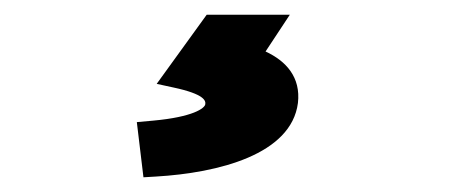

<svg xmlns="http://www.w3.org/2000/svg" viewBox="-20 -23 629 261"><path d="M216 96C258 105 260 114 259 119C258 124 243 136 188 141L166 143L175 218L192 217C277 212 376 187 385 117C389 82 369 60 341 47L374 -3H261L193 91Z"/></svg>

Font: Falling Sky
Style: ExBdObl
Weight: 400
Designer: Paul D. Hunt
Foundry: Adobe Systems Incorporated
Version: Version 1.02